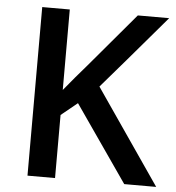

<svg xmlns="http://www.w3.org/2000/svg" viewBox="-52 -762 742 810"><g transform="rotate(5 319.5 -357.0)"><path d="M639.2 0H503.9L279.8 -323.2L210.9 -267.1V0H94.2V-713.9H210.9V-373Q258.8 -431.6 306.2 -485.8L499 -713.9H631.8Q444.8 -494.1 363.8 -400.9Z"/></g></svg>

Font: f3_51262          
Style: Regular
Weight: 600
Foundry: Ascender Corporation
Version: Version 1.10